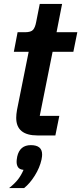

<svg xmlns="http://www.w3.org/2000/svg" viewBox="-20 -685 411 971"><path d="M170 0Q62 0 62 -89Q62 -97 63 -107.5Q64 -118 66 -129L125 -423H50L69 -522H106Q137 -522 147.5 -534.5Q158 -547 163 -574L181 -665H294L266 -522H371L351 -423H246L181 -99H280L260 0ZM136 49Q193 49 193 96Q193 101 192.5 106Q192 111 190 122Q181 163 156 203Q131 243 102 266H26Q54 244 70.5 223Q87 202 99 174Q79 172 71.5 161Q64 150 64 133Q64 129 64.5 123.5Q65 118 67 107Q80 49 136 49Z"/></svg>

Font: IBM Plex Sans SmBld
Style: Italic
Weight: 600
Italic angle: -11°
Designer: Mike Abbink, Paul van der Laan, Pieter van Rosmalen
Foundry: Bold Monday
Version: Version 3.005